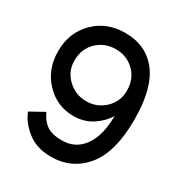

<svg xmlns="http://www.w3.org/2000/svg" viewBox="-172 -837 911 970"><g transform="rotate(30 283.5 -352.0)"><path d="M441 -326Q414 -282 367.5 -252Q321 -222 259 -222Q164 -222 97 -292Q30 -362 30 -468Q30 -576 100.5 -646.5Q171 -717 279 -717Q401 -717 469 -629Q537 -541 537 -359Q537 -170 461.5 -78.5Q386 13 264 13Q180 13 125 -31Q70 -75 51 -127L132 -172Q150 -131 181 -108.5Q212 -86 271 -86Q351 -86 396 -150Q441 -214 441 -326ZM431 -468Q431 -536 387 -579Q343 -622 279 -622Q214 -622 169.5 -579Q125 -536 125 -468Q125 -405 170.5 -362Q216 -319 279 -319Q342 -319 386.5 -362Q431 -405 431 -468Z"/></g></svg>

Font: Edgecutting Lite Sharp
Style: Medium
Weight: 500
Designer: RandomMaerks (Nguyen Gia Bao)
Version: Version 1.0